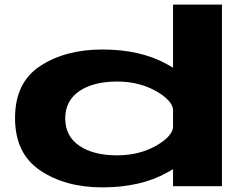

<svg xmlns="http://www.w3.org/2000/svg" viewBox="-20 -805 1080 830"><path d="M728 0V-73.5Q716 -66.5 702.5 -59Q588 5 422.5 5Q263 5 154 -68Q45 -141 45 -294.8Q45 -448.5 154 -519.8Q263 -591 422.5 -591Q588 -591 702.5 -527Q716 -519.5 728 -512.5V-785H939.5V0ZM728 -252V-334Q721 -373 655.5 -410.5Q582 -452.5 486.5 -452.5Q383.5 -452.5 322.8 -411Q262 -369.5 262 -293Q262 -216.5 322.8 -175Q383.5 -133.5 486.5 -133.5Q582 -133.5 655.5 -175.5Q721 -213 728 -252Z"/></svg>

Font: Anybody UltraExpanded Regular
Style: Bold
Weight: 700
Width: 9
Designer: Tyler Finck
Foundry: Etcetera Type Company
Version: Version 1.010; ttfautohint (v1.8.3) -l 8 -r 50 -G 200 -x 14 